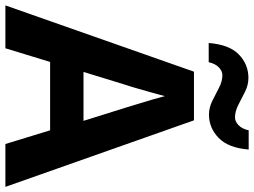

<svg xmlns="http://www.w3.org/2000/svg" viewBox="-138 -828 965 730"><g transform="rotate(90 345.0 -462.5)"><path d="M527 0 475 -170H215L163 0H0L252 -717H437L690 0ZM387 -463Q382 -480 374 -506Q366 -532 358 -559Q350 -586 345 -606Q340 -586 331.5 -556.5Q323 -527 315.5 -500.5Q308 -474 304 -463L253 -297H439ZM143 -773Q149 -851 186.5 -887.5Q224 -924 276 -924Q303 -924 328.5 -911Q354 -898 378.5 -885.5Q403 -873 426 -873Q441 -873 455 -886Q469 -899 475 -925H548Q542 -848 504 -811Q466 -774 415 -774Q389 -774 363.5 -786.5Q338 -799 313.5 -812Q289 -825 265 -825Q250 -825 236 -812Q222 -799 216 -773Z"/></g></svg>

Font: Noto Sans Tamil
Style: Bold
Weight: 700
Designer: Jelle Bosma - Monotype Design Team
Foundry: Monotype Imaging Inc.
Version: Version 2.004; ttfautohint (v1.8.4.7-5d5b)